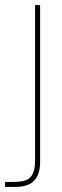

<svg xmlns="http://www.w3.org/2000/svg" viewBox="-47 -521 244 761"><path d="M-27 220V200H9Q58 200 75 180Q92 160 92 116V-501H112V123Q112 152 102.5 174Q93 196 71.5 208Q50 220 12 220Z"/></svg>

Font: DM Sans 18pt Thin
Style: Regular
Weight: 250
Designer: Colophon Foundry, Jonny Pinhorn
Foundry: Colophon Foundry
Version: Version 4.004;gftools[0.9.30]